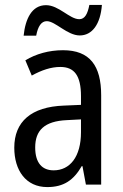

<svg xmlns="http://www.w3.org/2000/svg" viewBox="-20 -750 500 780"><path d="M76 -605H127C134 -643 148 -664 170 -664C205 -664 253 -606 304 -606C354 -606 388 -651 394 -730H343C336 -694 325 -672 302 -672C263 -672 219 -729 167 -729C109 -729 83 -673 76 -605ZM236 -546C179 -546 126 -531 83 -505L109 -443C149 -465 187 -478 225 -478C282 -478 309 -443 309 -359V-324L239 -321C107 -316 38 -256 38 -150C38 -58 85 10 172 10C239 10 279 -18 312 -75H315L329 0H391V-363C391 -483 345 -546 236 -546ZM252 -262 309 -265V-213C309 -113 264 -58 198 -58C152 -58 123 -87 123 -151C123 -220 160 -258 252 -262Z"/></svg>

Font: Noto Sans Khmer UI Condensed
Style: Regular
Weight: 400
Width: 3
Designer: Danh Hong and the Monotype Design Team
Foundry: Monotype Imaging Inc.
Version: Version 2.002